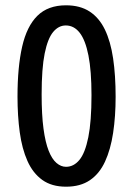

<svg xmlns="http://www.w3.org/2000/svg" viewBox="-20 -692 502 724"><path d="M229 12Q175 12 139.5 -13.5Q104 -39 83.5 -85Q63 -131 54.5 -193Q46 -255 46 -328Q46 -439 63.5 -516Q81 -593 121 -632.5Q161 -672 229 -672Q282 -672 318 -648.5Q354 -625 375.5 -580.5Q397 -536 406.5 -472Q416 -408 416 -327Q416 -253 406.5 -190.5Q397 -128 376 -82.5Q355 -37 319 -12.5Q283 12 229 12ZM229 -63Q258 -63 279.5 -89Q301 -115 313 -174.5Q325 -234 325 -333Q325 -425 313.5 -483Q302 -541 280.5 -568.5Q259 -596 228 -596Q201 -596 180.5 -571.5Q160 -547 148.5 -490.5Q137 -434 137 -336Q137 -259 144 -207Q151 -155 163.5 -123.5Q176 -92 193 -77.5Q210 -63 229 -63Z"/></svg>

Font: Bricolage Grotesque 36pt Condensed
Style: Regular
Weight: 400
Width: 3
Designer: Mathieu Triay
Foundry: Atelier Triay
Version: Version 1.001;gftools[0.9.33.dev8+g029e19f]